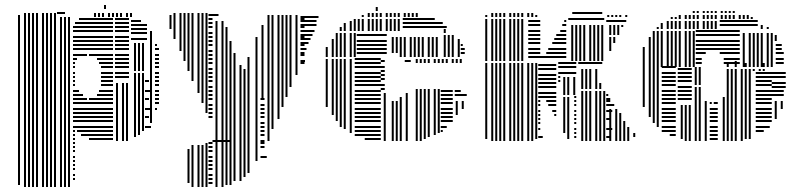

<svg xmlns="http://www.w3.org/2000/svg" viewBox="-20 -564 3197 768"><path d="M60 176H52V-496H60ZM84 184H76V-496H84ZM100 184H92V-496H100ZM116 184H108V-496H116ZM132 184H124V-496H132ZM156 184H148V-496H156ZM172 184H164V-496H172ZM188 184H180V-496H188ZM204 184H196V-496H204ZM228 184H220V-496H228ZM244 184H236V-496H244ZM260 184H252V-496H260ZM280 156H272V148H280ZM280 140H272V132H280ZM280 116H272V108H280ZM280 100H272V92H280ZM280 84H272V76H280ZM280 68H272V60H280ZM280 44H272V36H280ZM280 28H272V20H280ZM280 12H272V4H280ZM280 -4H272V-12H280ZM432 -4H336V-12H432ZM280 -20H272V-28H280ZM432 -20H304V-28H432ZM280 -36H272V-44H280ZM432 -36H288V-44H432ZM432 -52H272V-60H432ZM432 -76H272V-84H432ZM432 -92H272V-100H432ZM432 -108H272V-116H432ZM432 -124H272V-132H432ZM432 -148H272V-156H432ZM328 -164H272V-172H328ZM432 -164H336V-172H432ZM312 -180H272V-188H312ZM432 -180H368V-188H432ZM296 -196H272V-204H296ZM432 -196H376V-204H432ZM280 -220H272V-228H280ZM432 -220H384V-228H432ZM280 -236H272V-244H280ZM432 -236H384V-244H432ZM280 -252H272V-260H280ZM432 -252H384V-260H432ZM280 -268H272V-276H280ZM432 -268H384V-276H432ZM280 -292H272V-300H280ZM432 -292H384V-300H432ZM280 -308H272V-316H280ZM432 -308H376V-316H432ZM288 -324H272V-332H288ZM432 -324H368V-332H432ZM328 -340H272V-348H328ZM432 -340H336V-348H432ZM432 -364H272V-372H432ZM432 -380H272V-388H432ZM432 -396H272V-404H432ZM432 -412H272V-420H432ZM432 -436H272V-444H432ZM432 -452H272V-460H432ZM432 -468H280V-476H432ZM432 -484H296V-492H432ZM452 0H444V-232H452ZM476 0H468V-232H476ZM492 0H484V-232H492ZM496 -252H440V-260H496ZM496 -268H440V-276H496ZM496 -292H440V-300H496ZM496 -308H440V-316H496ZM496 -324H440V-332H496ZM496 -340H440V-348H496ZM496 -364H440V-372H496ZM496 -380H440V-388H496ZM496 -396H440V-404H496ZM496 -412H440V-420H496ZM496 -436H440V-444H496ZM496 -452H440V-460H496ZM496 -468H440V-476H496ZM496 -484H440V-492H496ZM524 -16H516V-272H524ZM540 -24H532V-272H540ZM556 -40H548V-272H556ZM584 -52H560V-60H584ZM576 -92H560V-100H576ZM584 -124H560V-132H584ZM576 -164H560V-172H576ZM584 -196H560V-204H584ZM576 -236H560V-244H576ZM524 -280H516V-392H524ZM540 -280H532V-392H540ZM556 -280H548V-392H556ZM568 -404H504V-412H568ZM568 -428H504V-436H568ZM568 -444H504V-452H568ZM568 -460H504V-468H568ZM544 -476H504V-484H544ZM588 -72H580V-440H588ZM608 -124H600V-132H608ZM616 -148H600V-156H616ZM616 -164H600V-172H616ZM616 -180H600V-188H616ZM616 -196H600V-204H616ZM616 -220H600V-228H616ZM616 -236H600V-244H616ZM616 -252H600V-260H616ZM616 -268H600V-276H616ZM616 -292H600V-300H616ZM616 -308H600V-316H616ZM616 -324H600V-332H616ZM616 -340H600V-348H616ZM616 -364H600V-372H616ZM608 -380H600V-388H608ZM60 -496H52V-504H60ZM84 -496H76V-512H84ZM100 -496H92V-512H100ZM116 -496H108V-512H116ZM132 -496H124V-512H132ZM156 -496H148V-512H156ZM172 -496H164V-512H172ZM188 -496H180V-512H188ZM204 -496H196V-512H204ZM240 -508H208V-516H240ZM364 -496H356V-512H364ZM380 -496H372V-512H380ZM396 -496H388V-512H396ZM420 -496H412V-512H420ZM436 -496H428V-512H436ZM452 -496H444V-512H452ZM468 -496H460V-512H468ZM492 -496H484V-512H492ZM508 -496H500V-512H508ZM404 -528H396V-544H404Z M666 -448H658V-504H666ZM682 -408H674V-512H682ZM706 -360H698V-512H706ZM722 -320H714V-512H722ZM738 168H730V32H738ZM738 -280H730V-512H738ZM754 184H746V16H754ZM754 -240H746V-512H754ZM778 184H770V16H778ZM778 -192H770V-512H778ZM794 184H786V16H794ZM794 -152H786V-512H794ZM810 184H802V8H810ZM810 -112H802V-512H810ZM830 172H814V164H830ZM830 156H814V148H830ZM830 140H814V132H830ZM830 116H814V108H830ZM830 100H814V92H830ZM830 84H814V76H830ZM830 68H814V60H830ZM830 44H814V36H830ZM830 28H814V20H830ZM830 12H814V4H830ZM902 4H830V-4H902ZM830 -92H814V-100H830ZM830 -108H814V-116H830ZM830 -124H814V-132H830ZM830 -140H814V-148H830ZM830 -164H814V-172H830ZM830 -180H814V-188H830ZM830 -196H814V-204H830ZM830 -212H814V-220H830ZM830 -236H814V-244H830ZM830 -252H814V-260H830ZM830 -268H814V-276H830ZM830 -284H814V-292H830ZM830 -308H814V-316H830ZM830 -324H814V-332H830ZM830 -340H814V-348H830ZM830 -356H814V-364H830ZM830 -380H814V-388H830ZM830 -396H814V-404H830ZM830 -412H814V-420H830ZM830 -428H814V-436H830ZM830 -452H814V-460H830ZM830 -468H814V-476H830ZM830 -484H814V-492H830ZM830 -500H814V-508H830ZM850 184H842V-480H850ZM874 184H866V-480H874ZM890 176H882V-456H890ZM906 176H898V-400H906ZM922 160H914V-352H922ZM946 160H938V-304H946ZM962 144H954V-288H962ZM978 128H970V-336H978ZM854 -500H830V-508H854ZM1010 80H1002V-168H1010ZM1047 68H1022V60H1047ZM1038 28H1022V20H1038ZM1038 12H1022V4H1038ZM1038 4H1022V-4H1038ZM1038 -20H1022V-28H1038ZM1038 -36H1022V-44H1038ZM1038 -52H1022V-60H1038ZM1038 -68H1022V-76H1038ZM1038 -92H1022V-100H1038ZM1038 -108H1022V-116H1038ZM1038 -124H1022V-132H1038ZM1038 -140H1022V-148H1038ZM1038 -164H1022V-172H1038ZM1010 -168H1002V-416H1010ZM1034 -168H1026V-464H1034ZM1058 0H1050V-504H1058ZM1074 -48H1066V-504H1074ZM1098 -88H1090V-504H1098ZM1114 -136H1106V-504H1114ZM1130 -176H1122V-504H1130ZM1146 -216H1138V-504H1146ZM1170 -264H1162V-504H1170ZM1198 -308H1182V-316H1198ZM1198 -340H1182V-348H1198ZM1198 -380H1182V-388H1198ZM1198 -412H1182V-420H1198ZM1198 -452H1182V-460H1198ZM1198 -484H1182V-492H1198ZM1200 -316H1182V-324H1200ZM1198 -348H1182V-356H1198ZM1206 -364H1182V-372H1206ZM1214 -388H1182V-396H1214ZM1222 -404H1182V-412H1222ZM1230 -420H1182V-428H1230ZM1238 -436H1182V-444H1238ZM1246 -460H1182V-468H1246ZM1246 -476H1182V-484H1246ZM1254 -492H1182V-500H1254Z M1291 -136H1283V-328H1291ZM1315 -104H1307V-328H1315ZM1331 -80H1323V-328H1331ZM1347 -56H1339V-328H1347ZM1363 -48H1355V-328H1363ZM1387 -32H1379V-328H1387ZM1503 -4H1439V-12H1503ZM1503 -20H1399V-28H1503ZM1503 -36H1399V-44H1503ZM1503 -52H1399V-60H1503ZM1503 -76H1399V-84H1503ZM1503 -92H1399V-100H1503ZM1503 -108H1399V-116H1503ZM1503 -124H1399V-132H1503ZM1503 -148H1399V-156H1503ZM1503 -164H1399V-172H1503ZM1503 -180H1399V-188H1503ZM1503 -196H1399V-204H1503ZM1503 -220H1399V-228H1503ZM1503 -236H1399V-244H1503ZM1503 -252H1399V-260H1503ZM1503 -268H1399V-276H1503ZM1503 -292H1399V-300H1503ZM1503 -308H1399V-316H1503ZM1503 -324H1399V-332H1503ZM1523 0H1515V-192H1523ZM1519 -204H1503V-212H1519ZM1519 -220H1503V-228H1519ZM1519 -244H1503V-252H1519ZM1519 -260H1503V-268H1519ZM1519 -276H1503V-284H1519ZM1519 -292H1503V-300H1519ZM1519 -316H1503V-324H1519ZM1555 0H1547V-160H1555ZM1571 0H1563V-160H1571ZM1587 0H1579V-176H1587ZM1611 0H1603V-192H1611ZM1623 -316H1599V-324H1623ZM1651 0H1643V-208H1651ZM1667 0H1659V-208H1667ZM1683 -8H1675V-208H1683ZM1699 -16H1691V-208H1699ZM1723 -24H1715V-208H1723ZM1739 -32H1731V-208H1739ZM1751 -36H1743V-44H1751ZM1767 -52H1743V-60H1767ZM1791 -76H1743V-84H1791ZM1791 -92H1743V-100H1791ZM1791 -108H1743V-116H1791ZM1791 -124H1743V-132H1791ZM1791 -148H1743V-156H1791ZM1791 -164H1743V-172H1791ZM1791 -180H1743V-188H1791ZM1791 -196H1743V-204H1791ZM1811 -104H1803V-160H1811ZM1835 -128H1827V-160H1835ZM1847 -180H1799V-188H1847ZM1823 -196H1799V-204H1823ZM1651 -312H1643V-320H1651ZM1667 -312H1659V-320H1667ZM1683 -312H1675V-320H1683ZM1699 -312H1691V-320H1699ZM1723 -312H1715V-320H1723ZM1739 -312H1731V-320H1739ZM1755 -312H1747V-320H1755ZM1771 -312H1763V-320H1771ZM1795 -312H1787V-320H1795ZM1811 -312H1803V-320H1811ZM1827 -312H1819V-320H1827ZM1651 -320H1643V-328H1651ZM1667 -320H1659V-328H1667ZM1683 -320H1675V-328H1683ZM1699 -320H1691V-328H1699ZM1723 -320H1715V-328H1723ZM1739 -320H1731V-328H1739ZM1755 -320H1747V-328H1755ZM1771 -320H1763V-328H1771ZM1795 -320H1787V-328H1795ZM1811 -320H1803V-328H1811ZM1827 -320H1819V-328H1827ZM1291 -336H1283V-376H1291ZM1315 -336H1307V-408H1315ZM1331 -336H1323V-432H1331ZM1347 -336H1339V-432H1347ZM1363 -336H1355V-432H1363ZM1387 -336H1379V-432H1387ZM1403 -336H1395V-432H1403ZM1527 -348H1407V-356H1527ZM1527 -364H1407V-372H1527ZM1527 -380H1407V-388H1527ZM1527 -396H1407V-404H1527ZM1527 -420H1407V-428H1527ZM1555 -352H1547V-416H1555ZM1571 -352H1563V-416H1571ZM1587 -336H1579V-416H1587ZM1603 -336H1595V-416H1603ZM1627 -336H1619V-416H1627ZM1643 -336H1635V-416H1643ZM1659 -336H1651V-416H1659ZM1675 -336H1667V-416H1675ZM1699 -336H1691V-416H1699ZM1715 -336H1707V-416H1715ZM1731 -336H1723V-416H1731ZM1763 -336H1755V-424H1763ZM1779 -336H1771V-424H1779ZM1795 -336H1787V-424H1795ZM1819 -336H1811V-408H1819ZM1839 -348H1823V-356H1839ZM1839 -364H1823V-372H1839ZM1831 -380H1823V-388H1831ZM1763 -432H1755V-448H1763ZM1347 -440H1339V-456H1347ZM1363 -440H1355V-472H1363ZM1387 -440H1379V-480H1387ZM1403 -440H1395V-488H1403ZM1419 -440H1411V-488H1419ZM1435 -440H1427V-488H1435ZM1459 -440H1451V-488H1459ZM1475 -440H1467V-488H1475ZM1491 -440H1483V-488H1491ZM1507 -440H1499V-488H1507ZM1531 -440H1523V-488H1531ZM1547 -440H1539V-488H1547ZM1563 -440H1555V-488H1563ZM1579 -440H1571V-488H1579ZM1767 -452H1591V-460H1767ZM1751 -468H1591V-476H1751ZM1719 -484H1591V-492H1719ZM1435 -496H1427V-504H1435ZM1459 -496H1451V-512H1459ZM1475 -496H1467V-512H1475ZM1491 -496H1483V-512H1491ZM1507 -496H1499V-512H1507ZM1531 -496H1523V-512H1531ZM1547 -496H1539V-512H1547ZM1563 -496H1555V-512H1563ZM1579 -496H1571V-512H1579ZM1603 -496H1595V-512H1603ZM1619 -496H1611V-512H1619ZM1635 -496H1627V-512H1635ZM1651 -496H1643V-512H1651ZM1491 -520H1483V-536H1491Z M1929 -8H1921V-312H1929ZM1953 0H1945V-312H1953ZM1969 0H1961V-312H1969ZM1985 0H1977V-312H1985ZM2001 0H1993V-312H2001ZM2025 0H2017V-312H2025ZM2041 0H2033V-312H2041ZM2057 0H2049V-312H2057ZM2073 0H2065V-312H2073ZM2097 0H2089V-312H2097ZM2113 0H2105V-312H2113ZM2129 -8H2121V-312H2129ZM2151 -12H2133V-20H2151ZM2141 -44H2133V-52H2141ZM2141 -68H2133V-76H2141ZM2141 -84H2133V-92H2141ZM2141 -100H2133V-108H2141ZM2205 -100H2197V-108H2205ZM2141 -116H2133V-124H2141ZM2205 -116H2189V-124H2205ZM2141 -140H2133V-148H2141ZM2205 -140H2173V-148H2205ZM2141 -156H2133V-164H2141ZM2205 -156H2165V-164H2205ZM2205 -172H2133V-180H2205ZM2205 -188H2133V-196H2205ZM2205 -212H2133V-220H2205ZM2205 -228H2133V-236H2205ZM2205 -244H2133V-252H2205ZM2205 -260H2133V-268H2205ZM2205 -284H2133V-292H2205ZM2205 -300H2133V-308H2205ZM2221 -236H2213V-244H2221ZM2221 -252H2213V-260H2221ZM2221 -268H2213V-276H2221ZM2221 -292H2213V-300H2221ZM2221 -308H2213V-316H2221ZM2241 -32H2233V-176H2241ZM2257 -8H2249V-176H2257ZM2285 -12H2277V-20H2285ZM2285 -28H2277V-36H2285ZM2285 -44H2277V-52H2285ZM2285 -68H2277V-76H2285ZM2285 -84H2277V-92H2285ZM2285 -100H2277V-108H2285ZM2285 -116H2277V-124H2285ZM2285 -140H2277V-148H2285ZM2285 -156H2277V-164H2285ZM2285 -172H2277V-180H2285ZM2241 -184H2233V-256H2241ZM2257 -184H2249V-256H2257ZM2281 -184H2273V-256H2281ZM2285 -268H2221V-276H2285ZM2285 -292H2221V-300H2285ZM2285 -308H2221V-316H2285ZM2313 0H2305V-200H2313ZM2329 0H2321V-200H2329ZM2345 0H2337V-200H2345ZM2369 0H2361V-200H2369ZM2385 0H2377V-200H2385ZM2401 0H2393V-200H2401ZM2421 -12H2405V-20H2421ZM2429 -44H2405V-52H2429ZM2421 -84H2405V-92H2421ZM2429 -116H2405V-124H2429ZM2421 -156H2405V-164H2421ZM2425 0H2417V-128H2425ZM2449 0H2441V-128H2449ZM2465 0H2457V-112H2465ZM2481 0H2473V-80H2481ZM2497 0H2489V-56H2497ZM2521 -16H2513V-32H2521ZM2437 -140H2405V-148H2437ZM2421 -164H2405V-172H2421ZM2413 -180H2405V-188H2413ZM2313 -208H2305V-264H2313ZM2329 -208H2321V-264H2329ZM2345 -208H2337V-264H2345ZM2369 -208H2361V-264H2369ZM2385 -208H2377V-232H2385ZM2313 -264H2305V-288H2313ZM2329 -264H2321V-288H2329ZM2345 -264H2337V-288H2345ZM2369 -264H2361V-288H2369ZM2389 -308H2293V-316H2389ZM1929 -320H1921V-488H1929ZM1953 -320H1945V-488H1953ZM1969 -320H1961V-488H1969ZM1985 -320H1977V-488H1985ZM2001 -320H1993V-488H2001ZM2025 -320H2017V-488H2025ZM2041 -320H2033V-488H2041ZM2057 -320H2049V-488H2057ZM2073 -320H2065V-488H2073ZM2245 -332H2093V-340H2245ZM2141 -348H2093V-356H2141ZM2245 -348H2165V-356H2245ZM2141 -364H2093V-372H2141ZM2245 -364H2173V-372H2245ZM2141 -388H2093V-396H2141ZM2245 -388H2189V-396H2245ZM2141 -404H2093V-412H2141ZM2245 -404H2197V-412H2245ZM2141 -420H2093V-428H2141ZM2245 -420H2205V-428H2245ZM2141 -436H2093V-444H2141ZM2245 -436H2221V-444H2245ZM2141 -460H2093V-468H2141ZM2245 -460H2229V-468H2245ZM2141 -476H2093V-484H2141ZM2245 -476H2237V-484H2245ZM2273 -320H2265V-464H2273ZM2289 -320H2281V-464H2289ZM2305 -320H2297V-464H2305ZM2321 -320H2313V-464H2321ZM2345 -320H2337V-464H2345ZM2361 -320H2353V-464H2361ZM2377 -320H2369V-464H2377ZM2393 -320H2385V-464H2393ZM2397 -484H2253V-492H2397ZM2425 -360H2417V-416H2425ZM2441 -392H2433V-416H2441ZM2425 -424H2417V-464H2425ZM2441 -424H2433V-464H2441ZM2457 -424H2449V-464H2457ZM2473 -456H2465V-464H2473ZM2485 -476H2405V-484H2485ZM1929 -496H1921V-504H1929ZM1953 -496H1945V-512H1953ZM1969 -496H1961V-512H1969ZM1985 -496H1977V-512H1985ZM2001 -496H1993V-512H2001ZM2025 -496H2017V-512H2025ZM2041 -496H2033V-512H2041ZM2057 -496H2049V-512H2057ZM2073 -496H2065V-512H2073ZM2097 -496H2089V-512H2097ZM2113 -496H2105V-512H2113ZM2129 -496H2121V-504H2129ZM2389 -508H2269V-516H2389ZM2417 -496H2409V-504H2417ZM2433 -496H2425V-504H2433ZM2449 -496H2441V-504H2449ZM2465 -496H2457V-504H2465ZM2489 -496H2481V-504H2489Z M2559 -136H2551V-296H2559ZM2583 -96H2575V-296H2583ZM2599 -72H2591V-296H2599ZM2615 -56H2607V-296H2615ZM2683 -20H2659V-28H2683ZM2683 -36H2627V-44H2683ZM2683 -52H2627V-60H2683ZM2683 -76H2627V-84H2683ZM2683 -92H2627V-100H2683ZM2683 -108H2627V-116H2683ZM2683 -124H2627V-132H2683ZM2683 -148H2627V-156H2683ZM2683 -164H2627V-172H2683ZM2683 -180H2627V-188H2683ZM2683 -196H2627V-204H2683ZM2683 -220H2627V-228H2683ZM2683 -236H2627V-244H2683ZM2683 -252H2627V-260H2683ZM2683 -268H2627V-276H2683ZM2683 -292H2627V-300H2683ZM2711 -8H2703V-144H2711ZM2727 0H2719V-144H2727ZM2743 0H2735V-144H2743ZM2747 -164H2691V-172H2747ZM2747 -180H2691V-188H2747ZM2747 -196H2691V-204H2747ZM2747 -212H2691V-220H2747ZM2747 -236H2691V-244H2747ZM2747 -252H2691V-260H2747ZM2747 -268H2691V-276H2747ZM2747 -284H2691V-292H2747ZM2767 0H2759V-216H2767ZM2783 0H2775V-216H2783ZM2807 0H2799V-160H2807ZM2851 -4H2819V-12H2851ZM2851 -20H2819V-28H2851ZM2851 -36H2819V-44H2851ZM2851 -52H2819V-60H2851ZM2851 -76H2819V-84H2851ZM2851 -92H2819V-100H2851ZM2851 -108H2819V-116H2851ZM2851 -124H2819V-132H2851ZM2827 -148H2819V-156H2827ZM2851 -148H2835V-156H2851ZM2767 -224H2759V-296H2767ZM2783 -224H2775V-296H2783ZM2879 0H2871V-176H2879ZM2895 0H2887V-280H2895ZM2911 0H2903V-280H2911ZM2927 0H2919V-280H2927ZM2951 0H2943V-280H2951ZM2967 -8H2959V-280H2967ZM2983 -8H2975V-280H2983ZM3035 -36H3003V-44H3035ZM3059 -52H3003V-60H3059ZM3067 -76H3003V-84H3067ZM3067 -92H3003V-100H3067ZM3067 -108H3003V-116H3067ZM3067 -124H3003V-132H3067ZM3067 -148H3003V-156H3067ZM3067 -164H3003V-172H3067ZM3067 -180H3003V-188H3067ZM3067 -196H3003V-204H3067ZM3067 -220H3003V-228H3067ZM3067 -236H3003V-244H3067ZM3067 -252H3003V-260H3067ZM3067 -268H3003V-276H3067ZM3087 -88H3079V-160H3087ZM3111 -128H3103V-160H3111ZM3115 -180H3067V-188H3115ZM3115 -196H3067V-204H3115ZM3123 -212H3067V-220H3123ZM3123 -228H3067V-236H3123ZM3123 -252H3067V-260H3123ZM3123 -268H3067V-276H3123ZM2895 -280H2887V-288H2895ZM2911 -280H2903V-288H2911ZM2927 -280H2919V-288H2927ZM2951 -280H2943V-288H2951ZM2967 -280H2959V-288H2967ZM2983 -280H2975V-288H2983ZM2999 -280H2991V-288H2999ZM3023 -280H3015V-288H3023ZM3039 -280H3031V-288H3039ZM2895 -296H2887V-312H2895ZM2927 -296H2919V-320H2927ZM2967 -296H2959V-312H2967ZM2999 -296H2991V-320H2999ZM3039 -296H3031V-312H3039ZM3071 -296H3063V-320H3071ZM2559 -296H2551V-376H2559ZM2583 -296H2575V-416H2583ZM2599 -296H2591V-440H2599ZM2615 -296H2607V-440H2615ZM2631 -296H2623V-440H2631ZM2655 -296H2647V-440H2655ZM2671 -296H2663V-440H2671ZM2687 -296H2679V-440H2687ZM2703 -296H2695V-440H2703ZM2727 -296H2719V-440H2727ZM2743 -296H2735V-440H2743ZM2759 -296H2751V-440H2759ZM2787 -308H2763V-316H2787ZM2939 -308H2875V-316H2939ZM2787 -324H2763V-332H2787ZM2939 -324H2875V-332H2939ZM2803 -348H2763V-356H2803ZM2939 -348H2859V-356H2939ZM2939 -364H2763V-372H2939ZM2939 -380H2763V-388H2939ZM2939 -396H2763V-404H2939ZM2939 -420H2763V-428H2939ZM2939 -436H2763V-444H2939ZM2959 -296H2951V-400H2959ZM2983 -296H2975V-400H2983ZM2999 -296H2991V-400H2999ZM3015 -296H3007V-400H3015ZM3031 -296H3023V-400H3031ZM3055 -296H3047V-400H3055ZM3071 -296H3063V-400H3071ZM3115 -308H3083V-316H3115ZM3115 -324H3083V-332H3115ZM3115 -348H3083V-356H3115ZM3107 -364H3083V-372H3107ZM3107 -380H3083V-388H3107ZM2959 -400H2951V-432H2959ZM2983 -400H2975V-432H2983ZM2999 -400H2991V-432H2999ZM3015 -400H3007V-432H3015ZM3031 -400H3023V-432H3031ZM3055 -400H3047V-432H3055ZM3071 -400H3063V-432H3071ZM3087 -400H3079V-424H3087ZM2615 -448H2607V-456H2615ZM2631 -448H2623V-472H2631ZM2655 -448H2647V-480H2655ZM2671 -448H2663V-480H2671ZM2687 -448H2679V-480H2687ZM2703 -448H2695V-480H2703ZM2727 -448H2719V-480H2727ZM2743 -448H2735V-480H2743ZM2759 -448H2751V-480H2759ZM2775 -448H2767V-480H2775ZM2799 -448H2791V-480H2799ZM2815 -448H2807V-480H2815ZM2831 -448H2823V-480H2831ZM2847 -448H2839V-480H2847ZM3011 -460H2859V-468H3011ZM3011 -476H2859V-484H3011ZM3031 -448H3023V-464H3031ZM3055 -448H3047V-456H3055ZM2671 -488H2663V-496H2671ZM2687 -488H2679V-496H2687ZM2703 -488H2695V-504H2703ZM2727 -488H2719V-504H2727ZM2743 -488H2735V-504H2743ZM2759 -488H2751V-504H2759ZM2775 -488H2767V-504H2775ZM2799 -488H2791V-504H2799ZM2815 -488H2807V-504H2815ZM2831 -488H2823V-504H2831ZM2847 -488H2839V-504H2847ZM2871 -488H2863V-504H2871ZM2887 -488H2879V-504H2887ZM2903 -488H2895V-504H2903ZM2919 -488H2911V-504H2919ZM2943 -488H2935V-504H2943ZM2959 -488H2951V-504H2959ZM2975 -488H2967V-504H2975ZM2991 -488H2983V-496H2991ZM2759 -512H2751V-520H2759ZM2775 -512H2767V-520H2775ZM2799 -512H2791V-520H2799ZM2815 -512H2807V-520H2815ZM2831 -512H2823V-520H2831ZM2847 -512H2839V-520H2847ZM2871 -512H2863V-520H2871ZM2887 -512H2879V-520H2887ZM2903 -512H2895V-520H2903ZM2919 -512H2911V-520H2919Z"/></svg>

Font: Rubik Lines
Style: Regular
Weight: 400
Designer: Hubert and Fischer, NaN
Foundry: Hubert and Fischer, NaN
Version: Version 2.201